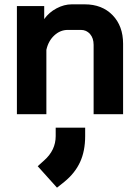

<svg xmlns="http://www.w3.org/2000/svg" viewBox="-20 -527 640 886"><path d="M58 -499H184V-439Q206 -470 241 -488.5Q276 -507 311 -507H371Q451 -507 499.5 -457Q548 -407 548 -325V0H412V-320Q412 -351 395.5 -370Q379 -389 353 -389H293Q258 -389 230.5 -363.5Q203 -338 194 -297V0H58ZM154 240 184 213Q237 166 237 101V62H373V101Q373 170 349.5 221Q326 272 277 312L243 339Z"/></svg>

Font: Stavian Bold
Style: Bold
Weight: 700
Version: Version 1.000; ttfautohint (v1.6)